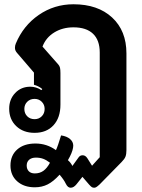

<svg xmlns="http://www.w3.org/2000/svg" viewBox="-20 -613 665 899"><path d="M288 247Q279 228 259 205Q230 237 203 250.5Q176 264 143 264Q92 264 60.5 236Q29 208 29 162Q29 115 60.5 87Q92 59 146 59Q199 59 242 90Q251 71 266 21Q293 25 308 38Q323 51 323 69Q323 76 322 79Q318 103 298 137Q311 148 319 164L345 128Q350 120 355 117Q360 114 367 114Q380 114 389 128L411 163L447 123V-367Q447 -425 415.5 -455Q384 -485 324 -485Q273 -485 234 -461Q195 -437 179 -395L253 -311Q259 -304 261 -295.5Q263 -287 263 -271V-123Q263 -62 230.5 -26.5Q198 9 142 9Q89 9 56 -22.5Q23 -54 23 -104Q23 -148 51 -177.5Q79 -207 122 -207Q149 -207 174 -191L178 -196Q170 -203 159 -208.5Q148 -214 139 -216V-273L60 -365Q50 -376 50 -389Q50 -400 54 -409Q89 -493 161.5 -543Q234 -593 324 -593Q438 -593 505 -531Q572 -469 572 -363V90Q572 109 567.5 120.5Q563 132 549 146L446 251Q436 260 431 263Q426 266 421 266Q415 266 410.5 263.5Q406 261 397 251L366 215L338 250Q325 266 311 266Q304 266 298.5 261.5Q293 257 288 247ZM189 -103Q189 -123 175.5 -136.5Q162 -150 142 -150Q121 -150 107.5 -136.5Q94 -123 94 -103Q94 -82 107.5 -68.5Q121 -55 142 -55Q162 -55 175.5 -68.5Q189 -82 189 -103ZM214 149Q197 136 182 130.5Q167 125 148 125Q128 125 116.5 135Q105 145 105 162Q105 179 115 189Q125 199 143 199Q166 199 183 187Q200 175 214 149Z"/></svg>

Font: K2D
Style: Bold
Weight: 700
Designer: Katatrad Aksorn Co.,Ltd.
Foundry: Cadson Demak Co.,Ltd.
Version: Version 1.000; ttfautohint (v1.6)